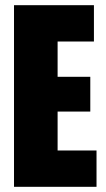

<svg xmlns="http://www.w3.org/2000/svg" viewBox="-20 -720 410 740"><path d="M34 0V-700H342V-560H202V-424H328V-290H202V-140H352V0Z"/></svg>

Font: Tektur Condensed
Style: Bold
Weight: 700
Width: 3
Designer: Adam Jagosz
Foundry: Adam Jagosz
Version: Version 1.005;gftools[0.9.30]